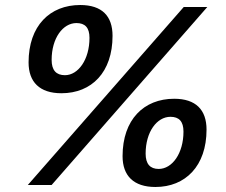

<svg xmlns="http://www.w3.org/2000/svg" viewBox="-20 -738 901 766"><path d="M225 -366C346 -366 429 -450 429 -595C429 -674 387 -718 300 -718C179 -718 94 -635 94 -489C94 -411 138 -366 225 -366ZM91 0H186L807 -710H713ZM239 -438C204 -438 186 -458 186 -499C186 -586 231 -646 285 -646C319 -646 337 -628 337 -587C337 -500 292 -438 239 -438ZM600 8C720 8 804 -76 804 -221C804 -300 761 -344 675 -344C554 -344 469 -261 469 -115C469 -37 513 8 600 8ZM613 -64C579 -64 561 -84 561 -125C561 -212 606 -272 660 -272C694 -272 712 -254 712 -213C712 -126 667 -64 613 -64Z"/></svg>

Font: Geist SemiBold
Style: Italic
Weight: 600
Italic angle: -12°
Designer: Basement.studio, Andrés Briganti, Mateo Zaragoza
Foundry: Basement.studio, Vercel, Andrés Briganti, Guido Ferreyra, Mateo Zaragoza
Version: Version 1.500